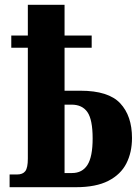

<svg xmlns="http://www.w3.org/2000/svg" viewBox="-20 -780 580 800"><path d="M20 0V-53H51Q75 -53 85.5 -67Q96 -81 96 -119V-581H27V-632H96V-760H249V-632H362V-581H249V-402H315Q432 -402 481 -349.5Q530 -297 530 -205Q530 -145 506.5 -99Q483 -53 431.5 -26.5Q380 0 296 0ZM280 -59Q323 -59 344.5 -93Q366 -127 366 -203Q366 -281 344.5 -312.5Q323 -344 278 -344H249V-59Z"/></svg>

Font: Noto Serif ExtraCondensed ExtraBold
Style: Regular
Weight: 800
Width: 2
Designer: Monotype Design Team
Foundry: Monotype Imaging Inc.
Version: Version 2.013; ttfautohint (v1.8.4.7-5d5b)